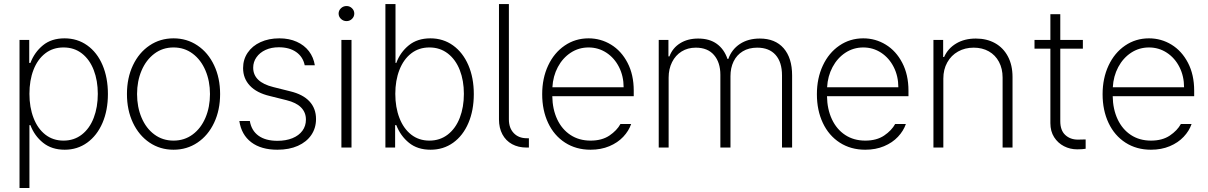

<svg xmlns="http://www.w3.org/2000/svg" viewBox="-20 -727 5951 946"><path d="M76.2 -530.3H124V-417H129.9Q149.9 -469.7 191.7 -503.9Q233.4 -538.1 297.9 -538.1Q361.3 -538.1 409.9 -503.4Q458.5 -468.8 485.1 -406.5Q511.7 -344.2 511.7 -263.7Q511.7 -183.6 484.9 -121.3Q458 -59.1 409.7 -24.2Q361.3 10.7 298.8 10.7Q234.9 10.7 192.1 -23.7Q149.4 -58.1 129.9 -110.4H125V199.2H76.2ZM293 -34.2Q345.2 -34.2 383.5 -64.2Q421.9 -94.2 441.9 -146.7Q461.9 -199.2 461.9 -264.6Q461.9 -329.6 441.9 -381.6Q421.9 -433.6 383.8 -463.4Q345.7 -493.2 293 -493.2Q240.7 -493.2 202.9 -463.9Q165 -434.6 145 -382.8Q125 -331.1 125 -264.6Q125 -198.2 145.3 -145.8Q165.5 -93.3 203.4 -63.7Q241.2 -34.2 293 -34.2Z M605.5 -263.7Q605.5 -342.8 635 -405.3Q664.6 -467.8 716.8 -502.9Q769 -538.1 835 -538.1Q900.9 -538.1 953.1 -502.9Q1005.4 -467.8 1034.9 -405.3Q1064.5 -342.8 1064.5 -263.7Q1064.5 -184.6 1034.9 -122.1Q1005.4 -59.6 953.1 -24.4Q900.9 10.7 835 10.7Q769 10.7 716.8 -24.4Q664.6 -59.6 635 -122.1Q605.5 -184.6 605.5 -263.7ZM1014.6 -263.7Q1014.6 -327.1 992.4 -379.6Q970.2 -432.1 929.4 -462.6Q888.7 -493.2 835 -493.2Q781.2 -493.2 740.5 -462.4Q699.7 -431.6 677.5 -379.4Q655.3 -327.1 655.3 -263.7Q655.3 -199.7 677.5 -147.2Q699.7 -94.7 740.5 -64.5Q781.2 -34.2 835 -34.2Q888.7 -34.2 929.4 -64.5Q970.2 -94.7 992.4 -147.2Q1014.6 -199.7 1014.6 -263.7Z M1353.5 -494.1Q1316.9 -494.1 1288.3 -481Q1259.8 -467.8 1243.7 -444.8Q1227.5 -421.9 1227.5 -393.6Q1227.5 -322.3 1327.1 -297.9L1409.2 -277.3Q1472.7 -262.2 1504.9 -227.3Q1537.1 -192.4 1537.1 -140.6Q1537.1 -96.2 1513.9 -62Q1490.7 -27.8 1447.8 -8.5Q1404.8 10.7 1346.7 10.7Q1266.6 10.7 1218 -26.1Q1169.4 -63 1159.2 -130.9H1210.9Q1218.8 -83.5 1253.7 -58.3Q1288.6 -33.2 1346.7 -33.2Q1388.7 -33.2 1420.7 -46.1Q1452.6 -59.1 1470 -82.8Q1487.3 -106.4 1487.3 -137.7Q1487.3 -173.3 1463.4 -197.5Q1439.5 -221.7 1391.6 -233.4L1309.6 -253.9Q1245.1 -269 1211.4 -304.7Q1177.7 -340.3 1177.7 -391.6Q1177.7 -434.1 1200.4 -467.5Q1223.1 -501 1263.7 -519.5Q1304.2 -538.1 1356.4 -538.1Q1404.8 -538.1 1442.1 -521.2Q1479.5 -504.4 1502.2 -474.6Q1524.9 -444.8 1531.2 -405.3H1481.4Q1472.7 -447.3 1439.2 -470.7Q1405.8 -494.1 1353.5 -494.1Z M1662.1 -530.3H1711.9V0H1662.1ZM1648.4 -660.2Q1648.4 -675.3 1659.9 -686.3Q1671.4 -697.3 1687.5 -697.3Q1703.1 -697.3 1714.4 -686.3Q1725.6 -675.3 1725.6 -660.2Q1725.6 -645 1714.4 -634Q1703.1 -623 1687.5 -623Q1671.4 -623 1659.9 -634Q1648.4 -645 1648.4 -660.2Z M1878.9 -707H1928.7V-417H1932.6Q1952.1 -469.7 1994.4 -503.9Q2036.6 -538.1 2100.6 -538.1Q2163.6 -538.1 2212.2 -503.2Q2260.7 -468.3 2287.6 -406Q2314.5 -343.8 2314.5 -263.7Q2314.5 -183.1 2287.8 -120.8Q2261.2 -58.6 2212.9 -23.9Q2164.6 10.7 2101.6 10.7Q2037.1 10.7 1995.1 -23.4Q1953.1 -57.6 1932.6 -110.4H1926.8V0H1878.9ZM2095.7 -34.2Q2147.9 -34.2 2186.5 -64.2Q2225.1 -94.2 2245.4 -146.7Q2265.6 -199.2 2265.6 -264.6Q2265.6 -329.6 2245.4 -381.6Q2225.1 -433.6 2186.5 -463.4Q2147.9 -493.2 2095.7 -493.2Q2043.9 -493.2 2006.1 -463.9Q1968.3 -434.6 1948 -382.6Q1927.7 -330.6 1927.7 -264.6Q1927.7 -198.2 1948 -145.8Q1968.3 -93.3 2006.1 -63.7Q2043.9 -34.2 2095.7 -34.2Z M2575.2 -45.9H2585.9V0H2574.2Q2533.7 0 2502.9 -16.8Q2472.2 -33.7 2455.3 -65.2Q2438.5 -96.7 2438.5 -138.7V-707H2487.3V-138.7Q2487.3 -96.2 2511.5 -71Q2535.6 -45.9 2575.2 -45.9Z M2651.4 -262.7Q2651.4 -341.3 2680.7 -404.1Q2710 -466.8 2762.2 -502.4Q2814.5 -538.1 2879.9 -538.1Q2939.9 -538.1 2990.7 -507.1Q3041.5 -476.1 3072 -417.5Q3102.5 -358.9 3102.5 -280.3V-252.9H2701.2Q2702.1 -189 2725.3 -139.4Q2748.5 -89.8 2790.8 -62Q2833 -34.2 2889.6 -34.2Q2945.8 -34.2 2982.7 -59.1Q3019.5 -84 3037.1 -116.2H3089.8Q3078.1 -82 3050.8 -53Q3023.4 -23.9 2982.2 -6.6Q2940.9 10.7 2889.6 10.7Q2818.4 10.7 2764.2 -24.2Q2710 -59.1 2680.7 -121.3Q2651.4 -183.6 2651.4 -262.7ZM3052.7 -296.9Q3052.7 -351.6 3030 -396.5Q3007.3 -441.4 2967.8 -467.3Q2928.2 -493.2 2879.9 -493.2Q2831.5 -493.2 2792 -467.3Q2752.4 -441.4 2728.5 -396.5Q2704.6 -351.6 2701.7 -296.9Z M3225.6 -530.3H3273.4V-449.2H3278.3Q3293.9 -490.7 3331.1 -513.9Q3368.2 -537.1 3419.9 -537.1Q3475.6 -537.1 3511.7 -511Q3547.9 -484.9 3564.5 -436.5H3568.4Q3585 -483.4 3625.5 -510.3Q3666 -537.1 3723.6 -537.1Q3799.3 -537.1 3841.1 -489.3Q3882.8 -441.4 3882.8 -355.5V0H3833V-355.5Q3833 -420.9 3801.3 -456.5Q3769.5 -492.2 3710.9 -492.2Q3669.4 -492.2 3639.6 -474.1Q3609.9 -456.1 3594.5 -424.3Q3579.1 -392.6 3579.1 -351.6V0H3529.3V-358.4Q3529.3 -419.4 3498 -455.8Q3466.8 -492.2 3408.2 -492.2Q3368.7 -492.2 3338.4 -473.4Q3308.1 -454.6 3291.3 -420.9Q3274.4 -387.2 3274.4 -344.7V0H3225.6Z M4004.9 -262.7Q4004.9 -341.3 4034.2 -404.1Q4063.5 -466.8 4115.7 -502.4Q4168 -538.1 4233.4 -538.1Q4293.5 -538.1 4344.2 -507.1Q4395 -476.1 4425.5 -417.5Q4456.1 -358.9 4456.1 -280.3V-252.9H4054.7Q4055.7 -189 4078.9 -139.4Q4102.1 -89.8 4144.3 -62Q4186.5 -34.2 4243.2 -34.2Q4299.3 -34.2 4336.2 -59.1Q4373 -84 4390.6 -116.2H4443.4Q4431.6 -82 4404.3 -53Q4377 -23.9 4335.7 -6.6Q4294.4 10.7 4243.2 10.7Q4171.9 10.7 4117.7 -24.2Q4063.5 -59.1 4034.2 -121.3Q4004.9 -183.6 4004.9 -262.7ZM4406.2 -296.9Q4406.2 -351.6 4383.5 -396.5Q4360.8 -441.4 4321.3 -467.3Q4281.7 -493.2 4233.4 -493.2Q4185.1 -493.2 4145.5 -467.3Q4106 -441.4 4082 -396.5Q4058.1 -351.6 4055.2 -296.9Z M4627.9 0H4579.1V-530.3H4627V-446.3H4631.8Q4650.4 -488.3 4691.2 -512.7Q4731.9 -537.1 4788.1 -537.1Q4841.8 -537.1 4882.6 -514.4Q4923.3 -491.7 4946 -449Q4968.8 -406.2 4968.8 -347.7V0H4919.9V-344.7Q4919.9 -388.7 4902.1 -422.1Q4884.3 -455.6 4852.1 -473.9Q4819.8 -492.2 4777.3 -492.2Q4734.4 -492.2 4700.4 -473.1Q4666.5 -454.1 4647.2 -419.4Q4627.9 -384.8 4627.9 -339.8Z M5315.4 -487.3H5204.1V-129.9Q5204.1 -84.5 5228.8 -61.8Q5253.4 -39.1 5291 -39.1L5329.1 -40V5.9Q5314.5 8.8 5287.1 8.8Q5252.4 8.8 5222.4 -6.6Q5192.4 -22 5173.8 -51Q5155.3 -80.1 5155.3 -120.1V-487.3H5077.1V-530.3H5155.3V-657.2H5204.1V-530.3H5315.4Z M5412.6 -262.7Q5412.6 -341.3 5441.9 -404.1Q5471.2 -466.8 5523.4 -502.4Q5575.7 -538.1 5641.1 -538.1Q5701.2 -538.1 5752 -507.1Q5802.7 -476.1 5833.3 -417.5Q5863.8 -358.9 5863.8 -280.3V-252.9H5462.4Q5463.4 -189 5486.6 -139.4Q5509.8 -89.8 5552 -62Q5594.2 -34.2 5650.9 -34.2Q5707 -34.2 5743.9 -59.1Q5780.8 -84 5798.3 -116.2H5851.1Q5839.4 -82 5812 -53Q5784.7 -23.9 5743.4 -6.6Q5702.1 10.7 5650.9 10.7Q5579.6 10.7 5525.4 -24.2Q5471.2 -59.1 5441.9 -121.3Q5412.6 -183.6 5412.6 -262.7ZM5814 -296.9Q5814 -351.6 5791.3 -396.5Q5768.6 -441.4 5729 -467.3Q5689.5 -493.2 5641.1 -493.2Q5592.8 -493.2 5553.2 -467.3Q5513.7 -441.4 5489.7 -396.5Q5465.8 -351.6 5462.9 -296.9Z"/></svg>

Font: Pretendard GOV ExtraLight
Style: Regular
Weight: 200
Designer: Base glyphs from Inter by Rasmus Andersson; Hangeul glyphs from Noto Sans CJK(Source Han Sans) by Jang Soo-young and Kan
Foundry: Kil Hyung-jin
Version: Version 1.309